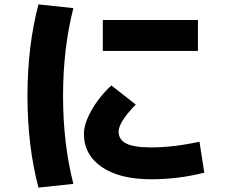

<svg xmlns="http://www.w3.org/2000/svg" viewBox="-20 -797 1040 874"><path d="M448 -565V-706H881V-565ZM314 -760Q267 -576 267 -360Q267 -144 314 40L155 57Q105 -134 105 -360Q105 -586 155 -777ZM888 -152 910 -11Q792 19 668 19Q524 19 443 -37Q362 -93 362 -188Q362 -233 396 -294Q430 -355 487 -408L598 -321Q520 -241 520 -198Q520 -161 555 -143.5Q590 -126 668 -126Q770 -126 888 -152Z"/></svg>

Font: M PLUS 1p ExtraBold
Style: Regular
Weight: 800
Version: Version 1.062